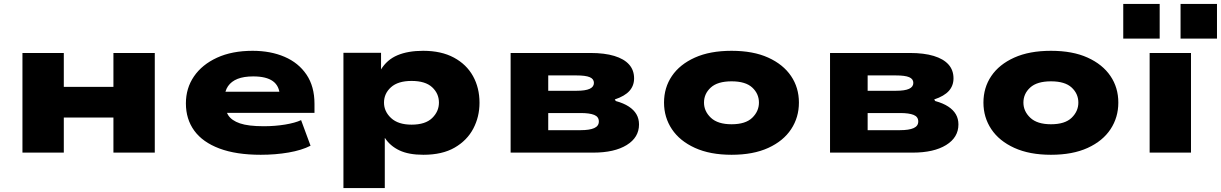

<svg xmlns="http://www.w3.org/2000/svg" viewBox="-20 -775 6200 975"><path d="M94 0V-506H304V-334H556V-506H766V0H556V-178H304V0Z M1304 11Q1179 11 1094 -21Q1009 -53 966.5 -111.5Q924 -170 924 -250Q924 -327 965 -387Q1006 -447 1082 -482Q1158 -517 1263 -517Q1354 -517 1425 -486.5Q1496 -456 1536.5 -396Q1577 -336 1577 -248V-202H1092V-309H1419L1401 -289Q1399 -339 1365.5 -363Q1332 -387 1266 -387Q1218 -387 1186.5 -374.5Q1155 -362 1138 -337.5Q1121 -313 1121 -278V-258Q1121 -218 1138.5 -190.5Q1156 -163 1198.5 -148.5Q1241 -134 1319 -134Q1377 -134 1428 -142.5Q1479 -151 1509 -165L1557 -35Q1512 -12 1445.5 -0.5Q1379 11 1304 11Z M1724 180V-507H1915V-421H1914Q1945 -472 1998.5 -494.5Q2052 -517 2129 -517Q2221 -517 2285 -482.5Q2349 -448 2382 -388.5Q2415 -329 2415 -253Q2415 -182 2383.5 -122Q2352 -62 2289 -25.5Q2226 11 2130 11Q2055 11 2008 -11.5Q1961 -34 1935 -74H1934V180ZM2070 -142Q2140 -142 2174.5 -175.5Q2209 -209 2209 -254Q2209 -300 2174.5 -332Q2140 -364 2070 -364Q2001 -364 1965.5 -332Q1930 -300 1930 -254Q1930 -209 1966 -175.5Q2002 -142 2070 -142Z M2573 0V-506H2978Q3050 -506 3099.5 -491Q3149 -476 3174.5 -447.5Q3200 -419 3200 -377Q3200 -340 3176.5 -313.5Q3153 -287 3102 -270L3107 -262Q3147 -251 3173 -234Q3199 -217 3212 -194.5Q3225 -172 3225 -143Q3225 -77 3162.5 -38.5Q3100 0 2993 0ZM2764 -114H2929Q2974 -114 2997.5 -124.5Q3021 -135 3021 -158Q3021 -182 2997.5 -191.5Q2974 -201 2929 -201H2764ZM2764 -314H2907Q2953 -314 2974.5 -324Q2996 -334 2996 -354Q2996 -374 2975 -383Q2954 -392 2907 -392H2764Z M3695 11Q3586 11 3509 -24Q3432 -59 3392 -119Q3352 -179 3352 -254Q3352 -330 3392 -389Q3432 -448 3508.5 -482.5Q3585 -517 3695 -517Q3805 -517 3881 -482.5Q3957 -448 3997 -389Q4037 -330 4037 -254Q4037 -179 3997.5 -119Q3958 -59 3881.5 -24Q3805 11 3695 11ZM3695 -144Q3766 -144 3800 -177Q3834 -210 3834 -254Q3834 -299 3800 -330.5Q3766 -362 3695 -362Q3624 -362 3589.5 -330.5Q3555 -299 3555 -254Q3555 -210 3590 -177Q3625 -144 3695 -144Z M4195 0V-506H4600Q4672 -506 4721.5 -491Q4771 -476 4796.5 -447.5Q4822 -419 4822 -377Q4822 -340 4798.5 -313.5Q4775 -287 4724 -270L4729 -262Q4769 -251 4795 -234Q4821 -217 4834 -194.5Q4847 -172 4847 -143Q4847 -77 4784.5 -38.5Q4722 0 4615 0ZM4386 -114H4551Q4596 -114 4619.5 -124.5Q4643 -135 4643 -158Q4643 -182 4619.5 -191.5Q4596 -201 4551 -201H4386ZM4386 -314H4529Q4575 -314 4596.5 -324Q4618 -334 4618 -354Q4618 -374 4597 -383Q4576 -392 4529 -392H4386Z M5317 11Q5208 11 5131 -24Q5054 -59 5014 -119Q4974 -179 4974 -254Q4974 -330 5014 -389Q5054 -448 5130.5 -482.5Q5207 -517 5317 -517Q5427 -517 5503 -482.5Q5579 -448 5619 -389Q5659 -330 5659 -254Q5659 -179 5619.5 -119Q5580 -59 5503.5 -24Q5427 11 5317 11ZM5317 -144Q5388 -144 5422 -177Q5456 -210 5456 -254Q5456 -299 5422 -330.5Q5388 -362 5317 -362Q5246 -362 5211.5 -330.5Q5177 -299 5177 -254Q5177 -210 5212 -177Q5247 -144 5317 -144Z M5818 0V-506H6028V0ZM5975 -579V-755H6160V-579ZM5684 -579V-755H5869V-579Z"/></svg>

Font: Nunito Sans 7pt Expanded Black
Style: Regular
Weight: 900
Width: 7
Designer: Vernon Adams
Foundry: Vernon Adams
Version: Version 3.101;gftools[0.9.27]